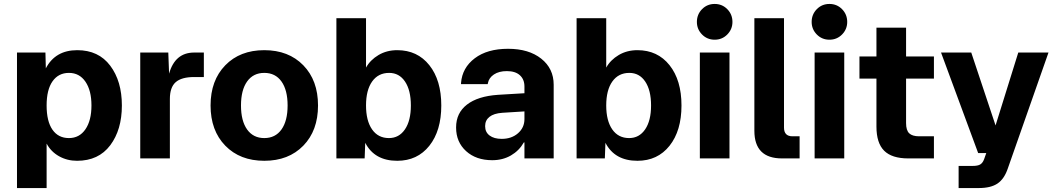

<svg xmlns="http://www.w3.org/2000/svg" viewBox="-20 -802 5349 972"><path d="M66 150V-536H210L212 -456Q260 -548 371 -548Q479 -548 538 -469.5Q597 -391 597 -268Q597 -145 538 -66.5Q479 12 370 12Q320 12 279 -11Q238 -34 216 -75V150ZM329 -103Q382 -103 412.5 -147.5Q443 -192 443 -268Q443 -344 412.5 -388.5Q382 -433 329 -433Q276 -433 246 -390.5Q216 -348 216 -268Q216 -188 245.5 -145.5Q275 -103 329 -103Z M690 0V-536H832L836 -429Q866 -536 963 -536H1012V-412H963Q899 -412 869.5 -386Q840 -360 840 -301V0Z M1515.5 -64.5Q1441 12 1318 12Q1195 12 1120.5 -64.5Q1046 -141 1046 -268Q1046 -395 1120.5 -471.5Q1195 -548 1318 -548Q1441 -548 1515.5 -471.5Q1590 -395 1590 -268Q1590 -141 1515.5 -64.5ZM1231 -146.5Q1262 -103 1318 -103Q1374 -103 1405 -146.5Q1436 -190 1436 -268Q1436 -346 1405 -389.5Q1374 -433 1318 -433Q1262 -433 1231 -389.5Q1200 -346 1200 -268Q1200 -190 1231 -146.5Z M1991 12Q1876 12 1829 -79L1826 0H1683V-710H1833V-460Q1855 -499 1896.5 -523.5Q1938 -548 1991 -548Q2093 -548 2153.5 -472Q2214 -396 2214 -268Q2214 -140 2153.5 -64Q2093 12 1991 12ZM1949 -103Q2000 -103 2030 -147Q2060 -191 2060 -268Q2060 -345 2030.5 -389Q2001 -433 1950 -433Q1895 -433 1864 -389.5Q1833 -346 1833 -268Q1833 -191 1863.5 -147Q1894 -103 1949 -103Z M2472 9Q2390 9 2339.5 -37Q2289 -83 2289 -156V-157Q2289 -230 2344 -272.5Q2399 -315 2501 -322L2635 -330V-364Q2635 -400 2612 -421Q2589 -442 2546 -442Q2506 -442 2480.5 -425Q2455 -408 2450 -381L2449 -376H2314V-382Q2320 -459 2383.5 -507Q2447 -555 2552 -555Q2657 -555 2720 -505Q2783 -455 2783 -373V0H2635V-81H2632Q2608 -39 2566.5 -15Q2525 9 2472 9ZM2436 -163Q2436 -133 2458.5 -116Q2481 -99 2520 -99Q2570 -99 2602.5 -127.5Q2635 -156 2635 -199V-238L2523 -231Q2480 -228 2458 -210.5Q2436 -193 2436 -164Z M3207 12Q3092 12 3045 -79L3042 0H2899V-710H3049V-460Q3071 -499 3112.5 -523.5Q3154 -548 3207 -548Q3309 -548 3369.5 -472Q3430 -396 3430 -268Q3430 -140 3369.5 -64Q3309 12 3207 12ZM3165 -103Q3216 -103 3246 -147Q3276 -191 3276 -268Q3276 -345 3246.5 -389Q3217 -433 3166 -433Q3111 -433 3080 -389.5Q3049 -346 3049 -268Q3049 -191 3079.5 -147Q3110 -103 3165 -103Z M3598 -601Q3560 -601 3534 -627.5Q3508 -654 3508 -691Q3508 -729 3534 -755.5Q3560 -782 3598 -782Q3636 -782 3662 -755.5Q3688 -729 3688 -691Q3688 -654 3662 -627.5Q3636 -601 3598 -601ZM3523 0V-536H3673V0Z M3939 0Q3799 0 3799 -140V-710H3949V-156Q3949 -112 3992 -112H4028V0Z M4179 -601Q4141 -601 4115 -627.5Q4089 -654 4089 -691Q4089 -729 4115 -755.5Q4141 -782 4179 -782Q4217 -782 4243 -755.5Q4269 -729 4269 -691Q4269 -654 4243 -627.5Q4217 -601 4179 -601ZM4104 0V-536H4254V0Z M4578 0Q4495 0 4456 -39Q4417 -78 4417 -161V-404H4331V-516H4417V-662H4567V-516H4708V-404H4567V-179Q4567 -142 4583 -127Q4599 -112 4633 -112H4708V0Z M4833 150V38H4904Q4930 38 4942.5 30.5Q4955 23 4962 4L4973 -27H4932L4744 -536H4897L5020 -167L5135 -536H5288L5082 51Q5064 104 5030 127Q4996 150 4935 150Z"/></svg>

Font: Txt Sans
Style: Bold
Weight: 700
Designer: Open Source
Foundry: XRLN
Version: Version 1.0